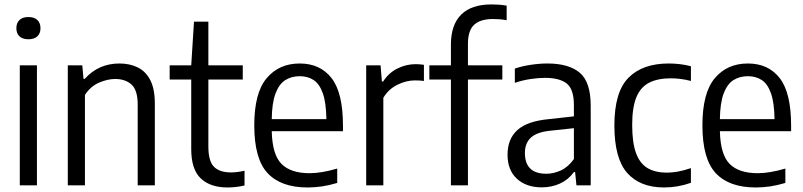

<svg xmlns="http://www.w3.org/2000/svg" viewBox="-20 -838 3632 868"><path d="M69.5 0V-542.5H147V0ZM108.5 -660.5Q82 -660.5 68 -673.8Q54 -687 54 -710.5Q54 -734 68 -747.5Q82 -761 108.5 -761Q135 -761 149 -747.5Q163 -734 163 -710.5Q163 -687 149 -673.8Q135 -660.5 108.5 -660.5Z M286.5 0V-542.5H352L357.5 -481.5H363Q425.5 -551 520 -551Q566 -551 602.2 -533.5Q638.5 -516 659.2 -476.2Q680 -436.5 680 -369V0H602.5V-365Q602.5 -430.5 574.5 -455.8Q546.5 -481 500.5 -481Q467.5 -481 428.8 -464.8Q390 -448.5 364 -409V0Z M1008.5 9.5Q931 9.5 887.8 -31.2Q844.5 -72 844.5 -164V-478.5H747V-542.5H844.5L857 -740H922V-542.5H1077.5V-478.5H922V-175.5Q922 -110 947.2 -84.2Q972.5 -58.5 1024.5 -58.5Q1050.5 -58.5 1085.5 -66V0.5Q1047 9.5 1008.5 9.5Z M1370.5 9.5Q1250.5 9.5 1190 -55Q1129.5 -119.5 1129.5 -271.5Q1129.5 -418 1185.5 -484.5Q1241.5 -551 1335 -551Q1427.5 -551 1479 -484.8Q1530.5 -418.5 1530.5 -270V-245H1208.5Q1211 -138.5 1252.8 -96.8Q1294.5 -55 1379.5 -55Q1433.5 -55 1504.5 -76V-11Q1467.5 0 1435.2 4.8Q1403 9.5 1370.5 9.5ZM1335 -493.5Q1298 -493.5 1270 -476Q1242 -458.5 1225.8 -416Q1209.5 -373.5 1208.5 -299.5H1455.5Q1454.5 -373.5 1439.5 -416Q1424.5 -458.5 1398 -476Q1371.5 -493.5 1335 -493.5Z M1635.5 0V-542.5H1700.5L1706.5 -469.5H1712Q1737.5 -509 1777 -528.5Q1816.5 -548 1859.5 -548Q1870.5 -548 1879.5 -547Q1888.5 -546 1896.5 -545V-472Q1886 -473.5 1876.5 -474Q1867 -474.5 1855.5 -474.5Q1816.5 -474.5 1776.5 -454.8Q1736.5 -435 1713 -396V0Z M2018.5 0V-478.5H1921V-542.5H2018.5V-636.5Q2018.5 -725.5 2064.8 -771.8Q2111 -818 2202 -818Q2218 -818 2235.8 -816.8Q2253.5 -815.5 2270.5 -812.5V-746.5Q2254.5 -749.5 2240 -750.8Q2225.5 -752 2209 -752Q2151.5 -752 2123.5 -726Q2095.5 -700 2095.5 -640V-542.5H2251V-478.5H2095.5V0Z M2429.5 9Q2359 9 2316.8 -30Q2274.5 -69 2274.5 -138.5Q2274.5 -210 2319.2 -250.2Q2364 -290.5 2462 -299.5L2574.5 -312V-362.5Q2574.5 -435 2542 -460.5Q2509.5 -486 2444 -486Q2415 -486 2379 -480.8Q2343 -475.5 2307.5 -463.5V-528Q2339.5 -539 2379.5 -545Q2419.5 -551 2454.5 -551Q2551.5 -551 2601 -509.2Q2650.5 -467.5 2650.5 -359.5V0H2586L2580 -60H2574.5Q2550 -26 2512.2 -8.5Q2474.5 9 2429.5 9ZM2353 -146.5Q2353 -52.5 2450 -52.5Q2482 -52.5 2515 -67.2Q2548 -82 2574.5 -119V-258.5L2467.5 -247Q2407.5 -241 2380.2 -216Q2353 -191 2353 -146.5Z M2982 9.5Q2874 9.5 2815.8 -55.8Q2757.5 -121 2757.5 -271Q2757.5 -422 2821.2 -486.5Q2885 -551 3003 -551Q3028 -551 3053.8 -548Q3079.5 -545 3103.5 -538.5V-472Q3079 -478.5 3055.8 -481.2Q3032.5 -484 3013 -484Q2953.5 -484 2914.8 -464.2Q2876 -444.5 2857 -398.5Q2838 -352.5 2838 -273Q2838 -192 2855.8 -144.8Q2873.5 -97.5 2908.5 -77.5Q2943.5 -57.5 2994.5 -57.5Q3018 -57.5 3044.5 -62.2Q3071 -67 3103.5 -78V-11.5Q3044 9.5 2982 9.5Z M3396.5 9.5Q3276.5 9.5 3216 -55Q3155.5 -119.5 3155.5 -271.5Q3155.5 -418 3211.5 -484.5Q3267.5 -551 3361 -551Q3453.5 -551 3505 -484.8Q3556.5 -418.5 3556.5 -270V-245H3234.5Q3237 -138.5 3278.8 -96.8Q3320.5 -55 3405.5 -55Q3459.5 -55 3530.5 -76V-11Q3493.5 0 3461.2 4.8Q3429 9.5 3396.5 9.5ZM3361 -493.5Q3324 -493.5 3296 -476Q3268 -458.5 3251.8 -416Q3235.5 -373.5 3234.5 -299.5H3481.5Q3480.5 -373.5 3465.5 -416Q3450.5 -458.5 3424 -476Q3397.5 -493.5 3361 -493.5Z"/></svg>

Font: Encode Sans SemiCondensed SemiCondensed
Style: Regular
Weight: 400
Width: 4
Designer: Multiple Designers
Foundry: Impallari Type
Version: Version 3.000; ttfautohint (v1.8.3) -l 8 -r 50 -G 200 -x 14 